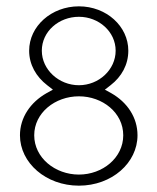

<svg xmlns="http://www.w3.org/2000/svg" viewBox="-20 -590 497 606"><path d="M43 -163C43 -76 125 -4 229 -4C333 -4 414 -76 414 -163C414 -219 382 -267 331 -296L311 -307L329 -321C364 -348 385 -386 385 -430C385 -507 316 -570 229 -570C142 -570 72 -507 72 -430C72 -386 94 -348 129 -321L147 -307L127 -296C76 -267 43 -219 43 -163ZM88 -163C88 -234 154 -286 229 -286C304 -286 369 -234 369 -163C369 -92 304 -39 229 -39C154 -39 88 -92 88 -163ZM112 -430C112 -491 166 -537 229 -537C292 -537 345 -490 345 -430C345 -370 292 -321 229 -321C166 -321 112 -370 112 -430Z"/></svg>

Font: Charger Sport
Style: HL
Weight: 100
Designer: Jasper
Foundry: Cannot Into Space Fonts
Version: Version 1.1